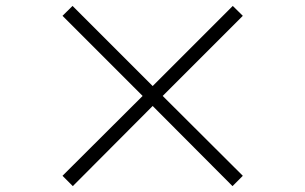

<svg xmlns="http://www.w3.org/2000/svg" viewBox="-20 -695 1040 654"><path d="M228 -61 192.9 -96.2 465.8 -368.2 192.9 -641.1 227.1 -674.8 500 -401.9 772.9 -674.8 807.1 -641.1 534.2 -368.2 807.1 -96.2 772 -61 500 -334Z"/></svg>

Font: Source Han Serif TW
Style: Bold
Weight: 700
Designer: Ryoko NISHIZUKA Ë•øÂ°öÊ∂ºÂ≠ê (kana & ideographs); Frank Grie√ühammer (Latin, Greek & Cyrillic); Wenlong ZHANG Âº†ÊñáÈæô 
Foundry: Adobe
Version: Version 2.003;hotconv 1.1.1;makeotfexe 2.6.0